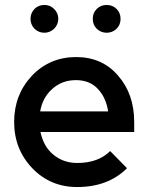

<svg xmlns="http://www.w3.org/2000/svg" viewBox="-20 -742 587 774"><path d="M159 -722Q135 -722 119 -706Q103 -689 103 -666Q103 -643 119 -626Q136 -610 159 -610Q181 -610 198 -626Q215 -643 215 -666Q215 -689 198 -706Q182 -722 159 -722ZM410 -722Q386 -722 370 -706Q354 -690 354 -666Q354 -642 370 -626Q387 -610 410 -610Q433 -610 450 -626Q466 -642 466 -666Q466 -690 450 -706Q434 -722 410 -722ZM521 -210V-250Q521 -363 456 -437Q392 -512 287 -512Q180 -512 108 -436Q37 -360 37 -250Q37 -141 110 -64Q183 12 291 12Q416 12 492 -64L424 -133Q376 -85 291 -85Q233 -85 191 -122Q172 -139 160.5 -161Q149 -183 143 -210ZM286 -419Q342 -419 375 -383Q407 -349 416 -293H142Q151 -347 189 -382Q229 -419 286 -419Z"/></svg>

Font: Unageo
Style: Medium
Weight: 500
Designer: Richard Sepsi
Foundry: Richard Sepsi
Version: Version 2.000